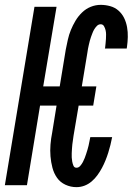

<svg xmlns="http://www.w3.org/2000/svg" viewBox="-33 -763 553 791"><path d="M282 8Q258 8 236.5 -2Q215 -12 202 -30.5Q189 -49 183 -72Q177 -95 175 -119Q173 -143 175 -167.5Q177 -192 182 -217L200 -328H132L78 0H-13L109 -735H200L145 -407H213L238 -559Q242 -579 246.5 -599.5Q251 -620 259 -639.5Q267 -659 278 -677.5Q289 -696 305 -711.5Q321 -727 341 -735Q361 -743 382 -743Q402 -743 421.5 -737.5Q441 -732 455.5 -719Q470 -706 478.5 -688.5Q487 -671 490.5 -651Q494 -631 493.5 -610.5Q493 -590 490 -569Q490 -568 489.5 -566.5Q489 -565 489 -563H399Q399 -564 399.5 -564.5Q400 -565 400 -566Q401 -575 402 -584.5Q403 -594 403.5 -603Q404 -612 404 -621Q404 -630 402 -638.5Q400 -647 395.5 -655Q391 -663 382 -663Q373 -663 366.5 -656.5Q360 -650 355.5 -642.5Q351 -635 348 -627Q345 -619 342 -611Q339 -603 337 -595Q335 -587 333 -578.5Q331 -570 329.5 -562Q328 -554 327 -546L304 -407H364L351 -328H291L270 -204Q269 -195 267.5 -186Q266 -177 265 -168Q264 -159 263.5 -150Q263 -141 262.5 -132Q262 -123 262.5 -114.5Q263 -106 264.5 -97.5Q266 -89 269.5 -80.5Q273 -72 282 -72Q291 -72 297.5 -79.5Q304 -87 308.5 -95.5Q313 -104 316 -112Q319 -120 322 -129Q325 -138 327.5 -146.5Q330 -155 332 -163.5Q334 -172 335.5 -180.5Q337 -189 339 -198H429Q426 -182 422 -166Q418 -150 413 -134Q408 -118 401.5 -102Q395 -86 387 -71Q379 -56 368.5 -41.5Q358 -27 344.5 -15.5Q331 -4 315 2Q299 8 282 8Z"/></svg>

Font: Iosevka SS04 Medium Oblique
Style: Regular
Weight: 500
Italic angle: -9°
Monospace: yes
Designer: Belleve Invis
Foundry: Belleve Invis
Version: Version 19.0.0; ttfautohint (v1.8.4)